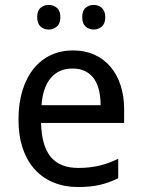

<svg xmlns="http://www.w3.org/2000/svg" viewBox="-20 -751 575 781"><path d="M296.9 9.8Q243.2 9.8 198.7 -8.3Q154.3 -26.4 122.3 -61Q90.3 -95.7 72.8 -147Q55.2 -198.2 55.2 -264.2Q55.2 -330.6 71.3 -382.8Q87.4 -435.1 116.7 -471.4Q146 -507.8 186.8 -526.9Q227.5 -545.9 276.9 -545.9Q325.2 -545.9 363.8 -528.6Q402.3 -511.2 429.2 -479.7Q456.1 -448.2 470.5 -404.1Q484.9 -359.9 484.9 -306.2V-251H147Q149.4 -156.7 186.8 -112.3Q224.1 -67.9 297.9 -67.9Q322.8 -67.9 344 -70.3Q365.2 -72.8 385 -77.4Q404.8 -82 423.3 -89.1Q441.9 -96.2 460.9 -105V-25.9Q441.4 -16.6 422.6 -9.8Q403.8 -2.9 384 1.5Q364.3 5.9 343 7.8Q321.8 9.8 296.9 9.8ZM274.9 -472.2Q219.2 -472.2 186.8 -434.1Q154.3 -396 148.9 -323.2H389.2Q389.2 -356.4 382.6 -384Q376 -411.6 362.1 -431.2Q348.1 -450.7 326.7 -461.4Q305.2 -472.2 274.9 -472.2ZM131.3 -681.2Q131.3 -707.5 145 -719.2Q158.7 -731 178.2 -731Q197.3 -731 211.4 -719Q225.6 -707 225.6 -681.2Q225.6 -655.3 211.4 -643.1Q197.3 -630.9 178.2 -630.9Q158.7 -630.9 145 -643.1Q131.3 -655.3 131.3 -681.2ZM314.5 -681.2Q314.5 -707.5 328.1 -719.2Q341.8 -731 361.3 -731Q370.6 -731 379.2 -728Q387.7 -725.1 394 -719Q400.4 -712.9 404.3 -703.6Q408.2 -694.3 408.2 -681.2Q408.2 -655.3 394 -643.1Q379.9 -630.9 361.3 -630.9Q341.8 -630.9 328.1 -643.1Q314.5 -655.3 314.5 -681.2Z"/></svg>

Font: Droid Sans
Style: Regular
Weight: 400
Foundry: Ascender Corporation
Version: Version 1.00 build 114